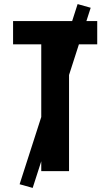

<svg xmlns="http://www.w3.org/2000/svg" viewBox="-20 -838 540 940"><path d="M182 0V-621H44V-735H456V-621H318V0ZM140 82 76 64 360 -818 424 -800Z"/></svg>

Font: Iosevka SS04 Heavy
Style: Regular
Weight: 900
Monospace: yes
Designer: Belleve Invis
Foundry: Belleve Invis
Version: Version 19.0.0; ttfautohint (v1.8.4)